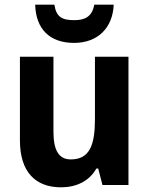

<svg xmlns="http://www.w3.org/2000/svg" viewBox="-20 -789 635 819"><path d="M465 -769H382C373 -717 341 -703 297 -703C245 -703 220 -716 212 -769H130C133 -666 191 -606 296 -606C397 -606 461 -670 465 -769ZM528 -547H385V-282C385 -171 363 -109 282 -109C230 -109 208 -149 208 -228V-547H65V-190C65 -56 131 10 240 10C304 10 360 -15 391 -70H399L417 0H528Z"/></svg>

Font: Noto Sans Georgian SemiCondensed Bold
Style: Regular
Weight: 700
Width: 4
Designer: Monotype Design Team, Akaki Razmadze
Foundry: Google LLC
Version: Version 2.005